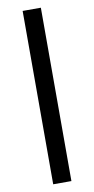

<svg xmlns="http://www.w3.org/2000/svg" viewBox="-100 -784 482 986"><g transform="rotate(-10 141.5 -291.0)"><path d="M94 161V-743H189V161Z"/></g></svg>

Font: Saira Medium
Style: Regular
Weight: 500
Designer: Hector Gatti with collaboration of the Omnibus-Type team
Foundry: Omnibus-Type
Version: Version 1.100; ttfautohint (v1.8.3)